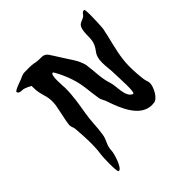

<svg xmlns="http://www.w3.org/2000/svg" viewBox="-152 -530 730 730"><g transform="rotate(-45 213.0 -165.0)"><path d="M72 98H74C89 98 108 39 108 22C108 -2 124 -20 127 -42C133 -77 132 -112 138 -146C145 -187 152 -227 152 -269C152 -278 145 -344 159 -344H160C163 -344 183 -306 194 -272C208 -232 208 -194 215 -153C217 -140 226 -130 229 -118C245 -71 275 10 339 10C343 10 348 9 352 9C374 5 393 -36 393 -54V-56C393 -64 388 -72 387 -81C384 -102 382 -130 382 -154C382 -203 395 -248 406 -295C408 -306 411 -317 413 -327C414 -336 416 -373 416 -400C416 -415 415 -427 413 -428H409C402 -428 399 -420 393 -414C385 -407 370 -405 363 -397C347 -377 357 -339 349 -315C338 -281 319 -285 319 -237C319 -216 323 -196 323 -175C323 -164 325 -133 325 -108C325 -88 324 -71 319 -71H317C289 -83 295 -136 287 -161C274 -199 276 -234 270 -274C263 -308 235 -341 218 -370C213 -379 203 -393 198 -401C188 -416 177 -416 166 -416H160C153 -416 146 -417 139 -418C138 -418 137 -418 137 -419C119 -422 102 -421 85 -421C78 -421 73 -419 65 -416C61 -412 8 -397 10 -389C12 -381 20 -379 30 -379C45 -379 66 -365 67 -365V-354C67 -315 84 -298 81 -260C80 -246 79 -242 79 -244C73 -210 66 -185 63 -160V-157C63 -148 68 -142 69 -133C71 -106 73 -79 73 -51C73 -32 72 -13 69 6C68 13 67 33 67 52C67 75 68 97 72 98Z"/></g></svg>

Font: Ancial
Style: Regular
Weight: 400
Designer: Daytona Mess (Anne-Dauphine Borione)
Foundry: Daytona Mess (Anne-Dauphine Borione)
Version: Version 1.000;Glyphs 3.2 (3192)